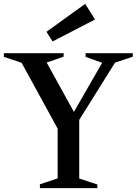

<svg xmlns="http://www.w3.org/2000/svg" viewBox="-30 -976 709 996"><path d="M177 0V-20L286 -56L269 -32V-309L74 -665L98 -645L-10 -681V-700H300V-682L196 -646L203 -668L363 -378L341 -374L509 -666L515 -645L414 -681V-700H659V-682L548 -645L576 -666L381 -354V-30L363 -56L475 -19V0ZM243 -761 211 -811 412 -956 463 -875Z"/></svg>

Font: Wittgenstein Medium
Style: Regular
Weight: 500
Designer: Jörg Drees
Foundry: Jörg Drees
Version: Version 1.500